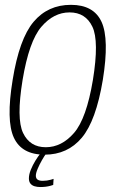

<svg xmlns="http://www.w3.org/2000/svg" viewBox="-20 -620 481 774"><path d="M160 3.5Q252.5 3.5 309.8 -64.8Q367 -133 394.5 -298Q421 -462.5 389.5 -531.5Q358 -600.5 266 -600.5Q173 -600.5 115.2 -531.8Q57.5 -463 31 -298Q4 -134 35.8 -65.2Q67.5 3.5 160 3.5ZM164.5 -26.5Q100.5 -26.5 73 -84Q45.5 -141.5 71 -297.5Q97 -454 146.8 -512Q196.5 -570 260.5 -570Q325 -570 352.5 -512.2Q380 -454.5 354.5 -297.5Q328.5 -142 278.5 -84.2Q228.5 -26.5 164.5 -26.5ZM142.5 134Q153 134 163.5 132.8Q174 131.5 182.5 129.2Q191 127 194.5 125.5L196 101Q192 102.5 184.8 104.5Q177.5 106.5 169 107.8Q160.5 109 152 109Q138.5 109 131.5 104Q124.5 99 124.5 88.5Q124.5 77.5 132 60Q139.5 42.5 149.2 25.5Q159 8.5 165.5 0H142Q134 9.5 123 27.2Q112 45 104.2 64.2Q96.5 83.5 96.5 99Q96.5 112 102.5 119.8Q108.5 127.5 119.2 130.8Q130 134 142.5 134Z"/></svg>

Font: Anybody SemiCondensed ExtraLight
Style: Italic
Weight: 250
Width: 4
Italic angle: -10°
Version: Version 1.113;gftools[0.9.25]